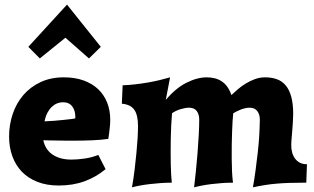

<svg xmlns="http://www.w3.org/2000/svg" viewBox="-20 -784 1348 824"><path d="M166 -182.1Q169.4 -164.1 178.7 -148.7Q188 -133.3 203.1 -122.3Q218.3 -111.3 239 -105.2Q259.8 -99.1 287.1 -99.1Q312 -99.1 343 -103.5Q374 -107.9 401.9 -119.1L433.1 -58.1Q393.1 -24.4 343 -6.1Q293 12.2 231.9 12.2Q181.2 12.2 141.4 -3.2Q101.6 -18.6 74.5 -46.4Q47.4 -74.2 33.2 -113Q19 -151.9 19 -198.2Q19 -249 34.7 -295.2Q50.3 -341.3 80.3 -376.2Q110.4 -411.1 154.1 -431.6Q197.8 -452.1 253.9 -452.1Q301.8 -452.1 338.9 -438.7Q376 -425.3 401.4 -401.1Q426.8 -377 439.9 -343.5Q453.1 -310.1 453.1 -270Q453.1 -256.3 451.7 -241.9Q450.2 -227.5 448.7 -215.3Q446.8 -201.2 444.8 -188Q415.5 -183.6 375.5 -181.9Q335.4 -180.2 290 -180.2Q274.9 -180.2 258.3 -180.4Q241.7 -180.7 225.3 -180.9Q209 -181.2 193.6 -181.4Q178.2 -181.6 166 -182.1ZM250 -345.2Q237.3 -345.2 225.1 -340.3Q212.9 -335.4 202.1 -325.2Q191.4 -314.9 183.3 -299.6Q175.3 -284.2 170.9 -263.2Q189.9 -263.7 212.2 -265.6Q234.4 -267.6 253.9 -269.5Q273.4 -271.5 287.1 -273.2Q300.8 -274.9 303.2 -275.9V-283.2Q303.2 -310.1 289.8 -327.6Q276.4 -345.2 250 -345.2ZM150.9 -533.2 101.6 -583 267.6 -764.2 412.6 -583 361.8 -533.2 260.7 -622.1Z M1297.4 -79.1 1294.4 0H1284.2Q1249 0 1220.5 1Q1191.9 2 1166.5 4.2Q1141.1 6.3 1116.7 10.3Q1092.3 14.2 1065.4 20Q1071.8 -15.1 1076.9 -54Q1082 -92.8 1086.2 -129.4Q1090.3 -166 1092.3 -197Q1094.2 -228 1095.2 -271Q1095.2 -292 1084.5 -306.9Q1073.7 -321.8 1051.3 -321.8Q1043 -321.8 1033.7 -319.8Q1024.4 -317.9 1015.1 -314.5Q1005.9 -311 997.1 -306.6Q988.3 -302.2 981 -297.9Q979.5 -287.1 978.3 -266.6Q977.1 -246.1 976.1 -220Q975.1 -193.8 974.6 -164.1Q974.1 -134.3 974.4 -104.7Q974.6 -75.2 975.8 -47.9Q977.1 -20.5 980 0Q956.5 0 932.9 1.7Q909.2 3.4 887.2 6.1Q865.2 8.8 846.2 12.5Q827.1 16.1 813 20Q816.9 -11.7 820.8 -50.5Q824.7 -89.4 827.9 -128.9Q831.1 -168.5 833 -205.6Q835 -242.7 835 -271Q835 -293 824.5 -307.4Q814 -321.8 791 -321.8Q783.2 -321.8 773.7 -320.1Q764.2 -318.4 754.6 -315.4Q745.1 -312.5 735.6 -308.1Q726.1 -303.7 718.3 -297.9Q716.3 -273.9 714.8 -246.3Q713.4 -218.8 712.9 -189.9Q712.4 -161.1 712.4 -132.6Q712.4 -104 712.9 -78.9Q713.4 -53.7 714.6 -33.2Q715.8 -12.7 717.3 0Q693.8 0 669.4 1.7Q645 3.4 622.3 6.1Q599.6 8.8 580.1 12.5Q560.5 16.1 546.4 20Q552.7 -15.1 557.4 -53.2Q562 -91.3 565.4 -126.5Q568.8 -161.6 570.6 -191.9Q572.3 -222.2 572.3 -242.2Q572.3 -291 555.9 -313.5Q539.6 -335.9 502.9 -338.9L506.3 -418Q532.7 -418.9 560.5 -422.1Q588.4 -425.3 615 -429.9Q641.6 -434.6 665.8 -440.4Q689.9 -446.3 710 -452.1L691.4 -355Q733.4 -405.3 779.8 -428.7Q826.2 -452.1 867.2 -452.1Q884.8 -452.1 900.9 -448.2Q917 -444.3 930.7 -435.5Q944.3 -426.8 955.1 -412.1Q965.8 -397.5 973.1 -376Q985.4 -387.7 1001 -401.1Q1016.6 -414.6 1035.2 -425.8Q1053.7 -437 1074.5 -444.6Q1095.2 -452.1 1117.2 -452.1Q1146.5 -452.1 1168.9 -443.8Q1191.4 -435.5 1206.8 -416.7Q1222.2 -397.9 1230.2 -367.9Q1238.3 -337.9 1238.3 -294.9Q1237.3 -255.4 1233.4 -212.6Q1229.5 -169.9 1230 -163.1Q1229.5 -147 1233.4 -131.3Q1237.3 -115.7 1245.8 -104Q1254.4 -92.3 1267.1 -85.7Q1279.8 -79.1 1297.4 -79.1Z"/></svg>

Font: Simonetta
Style: Black
Weight: 900
Designer: Gayaneh Bagdasaryan
Foundry: Brownfox
Version: Version 1.002